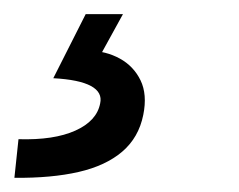

<svg xmlns="http://www.w3.org/2000/svg" viewBox="-77 -20 339 272"><path d="M-56.6 231.9 -50.8 177.2Q-0.5 178.7 29.8 165Q60.1 151.4 64.9 126.5Q68.4 110.8 51.8 101.8Q35.2 92.8 -1.5 90.8L44.4 0H97.2L53.7 79.1L48.8 51.8Q73.2 52.2 92.8 63Q112.3 73.7 122.1 93.8Q131.8 113.8 126 142.6Q119.6 174.8 96.2 194.8Q72.8 214.8 34.4 223.6Q-3.9 232.4 -56.6 231.9Z"/></svg>

Font: Reddit Sans Medium
Style: Italic
Weight: 500
Italic angle: -11.25°
Designer: Stephen Hutchings
Version: Version 1.013